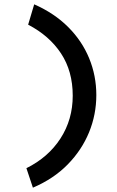

<svg xmlns="http://www.w3.org/2000/svg" viewBox="-20 -759 540 887"><path d="M132 108 102 18Q203 -32 259.5 -119.5Q316 -207 316 -317Q316 -430 262 -512Q208 -594 110 -645L138 -739Q231 -698 295 -634Q359 -570 392 -489.5Q425 -409 425 -320Q425 -230 391.5 -148Q358 -66 293 0.5Q228 67 132 108Z"/></svg>

Font: Inconsolata
Style: Bold
Weight: 700
Monospace: yes
Designer: Raph Levien, Cyreal, Brenton Simpson
Foundry: Raph Levien, Cyreal, Google
Version: Version 3.100; ttfautohint (v1.8.4.7-5d5b)